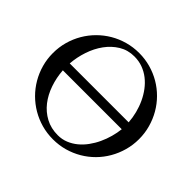

<svg xmlns="http://www.w3.org/2000/svg" viewBox="-161 -884 1095 1095"><g transform="rotate(45 386.5 -336.0)"><path d="M733.9 -335.9Q733.9 -383.8 721.4 -428.2Q709 -472.7 686.5 -511.5Q664.1 -550.3 632.6 -582Q601.1 -613.8 562.5 -636.5Q523.9 -659.2 479.5 -671.6Q435.1 -684.1 387.2 -684.1Q338.9 -684.1 294.4 -671.6Q250 -659.2 211.4 -636.5Q172.9 -613.8 141.1 -582Q109.4 -550.3 86.7 -511.5Q64 -472.7 51.5 -428.2Q39.1 -383.8 39.1 -335.9Q39.1 -288.1 51.5 -243.7Q64 -199.2 86.7 -160.4Q109.4 -121.6 141.1 -89.8Q172.9 -58.1 211.4 -35.4Q250 -12.7 294.4 -0.2Q338.9 12.2 387.2 12.2Q435.1 12.2 479.5 -0.2Q523.9 -12.7 562.5 -35.4Q601.1 -58.1 632.6 -89.8Q664.1 -121.6 686.5 -160.4Q709 -199.2 721.4 -243.7Q733.9 -288.1 733.9 -335.9ZM624 -361.8H148.9Q152.8 -415 170.2 -466.8Q187.5 -518.6 217.3 -559.6Q247.1 -600.6 288.3 -625.7Q329.6 -650.9 381.8 -650.9Q418 -650.9 449.2 -639.4Q480.5 -627.9 506.3 -607.7Q532.2 -587.4 553 -559.8Q573.7 -532.2 588.6 -500.2Q603.5 -468.3 612.5 -432.9Q621.6 -397.5 624 -361.8ZM624 -306.2Q620.6 -273.9 611.3 -240.5Q602.1 -207 587.4 -175.5Q572.8 -144 552.7 -116.5Q532.7 -88.9 507.8 -68.4Q482.9 -47.9 453.4 -35.9Q423.8 -23.9 390.1 -23.9Q335 -23.9 291.7 -47.1Q248.5 -70.3 218.3 -109.1Q188 -147.9 170.4 -199.2Q152.8 -250.5 148.9 -306.2Z"/></g></svg>

Font: Galatia SIL
Style: Regular
Weight: 400
Designer: Development by SIL's NRSI team
Version: Version 2.1